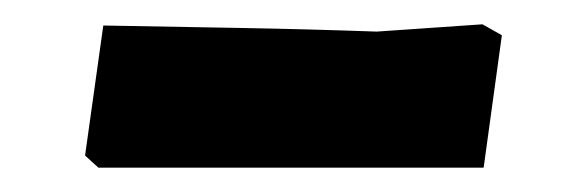

<svg xmlns="http://www.w3.org/2000/svg" viewBox="-20 -680 483 158"><path d="M61 -542 50 -552 65 -659Q121 -658 177.5 -657Q234 -656 290 -654L377 -660L393 -651L378 -542Z"/></svg>

Font: Labrada Black
Style: Regular
Weight: 900
Designer: Mercedes Jáuregui
Foundry: Omnibus-Type Team
Version: Version 1.000; ttfautohint (v1.8.4.7-5d5b)